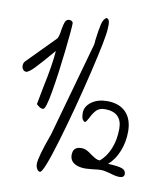

<svg xmlns="http://www.w3.org/2000/svg" viewBox="-98 -782 749 897"><g transform="rotate(10 276.5 -333.0)"><path d="M132 14Q132 -19 174 -134L299 -581Q301 -593 301 -602Q307 -651 313.5 -679Q320 -707 335 -714Q345 -711 347.5 -701.5Q350 -692 349.5 -682Q349 -672 349 -668Q349 -628 306 -447.5Q263 -267 216 -109.5Q169 48 153 48Q144 48 138 37Q132 26 132 14ZM84 -261Q87 -278 100 -345Q124 -457 128 -521Q77 -461 48.5 -431Q20 -401 7 -401Q-2 -402 -7.5 -409Q-13 -416 -13 -426Q-13 -440 -5 -448L124 -579Q132 -588 136 -621Q140 -647 145.5 -660.5Q151 -674 164 -675Q178 -675 183 -664Q183 -636 171 -528Q159 -420 144 -332Q129 -244 116 -244Q108 -244 101.5 -247.5Q95 -251 84 -261ZM477 -2Q449 -10 433 -10Q416 -10 398 -7Q392 -7 380.5 -5.5Q369 -4 360 -4Q326 -4 306.5 -16Q287 -28 285 -51Q284 -74 294 -84.5Q304 -95 326 -95Q338 -95 349.5 -89.5Q361 -84 375 -73Q391 -62 400 -57.5Q409 -53 419 -53Q448 -77 465.5 -119Q483 -161 483 -215Q483 -253 462.5 -273Q442 -293 402 -293Q376 -293 362 -279Q348 -265 336 -240Q331 -231 326.5 -224Q322 -217 317 -218Q307 -225 304.5 -235Q302 -245 302 -258Q302 -289 331.5 -310.5Q361 -332 405 -332Q463 -332 494.5 -299.5Q526 -267 526 -208Q526 -159 508.5 -115Q491 -71 460 -44Q509 -42 527 -35Q545 -28 545 -11Q545 7 523 7Q504 7 477 -2Z"/></g></svg>

Font: Indie Flower
Style: Regular
Weight: 400
Designer: Kimberly Geswein
Foundry: Kimberly Geswein
Version: Version 2.000